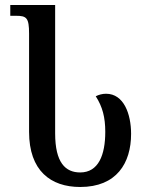

<svg xmlns="http://www.w3.org/2000/svg" viewBox="-20 -734 603 766"><path d="M300 12C445 12 503 -83 503 -200C503 -279 474 -360 403 -360C388 -360 374 -356 362 -350C389 -308 400 -266 400 -208C400 -116 373 -46 300 -46C241 -46 200 -85 200 -202V-714H21V-671H44C86 -671 96 -663 96 -600V-208C96 -53 182 12 300 12Z"/></svg>

Font: Noto Serif Georgian ExtraCondensed Medium
Style: Regular
Weight: 500
Width: 2
Designer: Monotype Design Team, Akaki Razmadze
Foundry: Google LLC
Version: Version 2.003